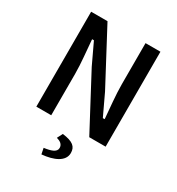

<svg xmlns="http://www.w3.org/2000/svg" viewBox="-203 -777 1041 1128"><g transform="rotate(30 318.0 -213.0)"><path d="M279 93C304 100 323 112 323 137C323 166 287 177 241 183L249 223C329 216 395 187 395 130C395 87 370 65 298 56ZM184 -5V-286C184 -359 174 -438 169 -507V-512H181L248 -370L442 -5H553V-649H452V-370C452 -297 462 -214 467 -147V-142H455L388 -284L194 -649H83V-5ZM248 -370H247ZM388 -284H389Z"/></g></svg>

Font: Falling Sky
Style: Light
Weight: 400
Designer: Paul D. Hunt
Foundry: Adobe Systems Incorporated
Version: Version 1.02